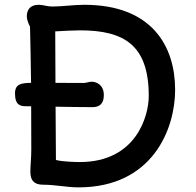

<svg xmlns="http://www.w3.org/2000/svg" viewBox="-20 -789 834 818"><path d="M109.4 -57.1C109.4 -20 125 -2 164.6 -2C216.3 -2 265.1 9.3 314 9.3C630.4 9.3 726.1 -239.7 726.1 -406.2C726.1 -592.8 627 -768.6 338.9 -768.6C292.5 -768.6 247.6 -761.2 202.1 -761.2C181.2 -761.2 163.6 -768.6 145 -768.6C107.9 -768.6 94.2 -746.6 94.2 -718.8C94.2 -707 100.6 -689 107.9 -675.3C109.9 -595.2 111.3 -515.1 112.3 -436C70.8 -435.5 43.9 -431.2 43.9 -391.1C43.9 -338.4 69.3 -336.4 92.3 -336.4H112.8C113.3 -274.4 113.3 -212.4 113.3 -151.4C113.3 -112.8 109.4 -86.9 109.4 -57.1ZM218.3 -107.4 216.8 -334.5C270 -333.5 322.3 -332.5 374.5 -332.5C403.3 -332.5 422.4 -346.7 422.4 -383.8C422.4 -428.7 389.2 -440.9 371.1 -440.9C358.9 -440.9 347.7 -435.5 336.4 -435.5C330.1 -435.5 313 -435.5 216.3 -436L215.3 -655.3C245.1 -657.2 295.9 -659.7 320.8 -659.7C509.3 -659.7 613.8 -596.7 613.8 -379.9C613.8 -297.4 562 -98.6 319.8 -98.6C300.8 -98.6 245.6 -100.1 218.3 -107.4Z"/></svg>

Font: Autour One
Style: Regular
Weight: 400
Designer: Eben Sorkin
Foundry: Eben Sorkin
Version: Version 1.002